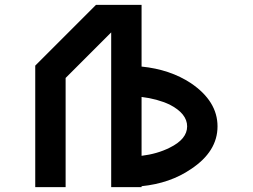

<svg xmlns="http://www.w3.org/2000/svg" viewBox="-20 -770 1040 790"><path d="M437.5 -636.7 250 -449.2V0H125V-500L375 -750H562.5V-496.1Q679.7 -484.4 765.6 -427.7Q875 -353.5 875 -250Q875 -146.5 765.6 -74.2Q679.7 -15.6 562.5 -3.9V0H437.5ZM562.5 -128.9Q627 -136.7 677.7 -162.1Q750 -197.3 750 -250Q750 -302.7 677.7 -339.8Q627 -363.3 562.5 -371.1Z"/></svg>

Font: Xanmono
Style: Regular
Weight: 400
Designer: GGBotNet
Foundry: GGBotNet
Version: 1.00